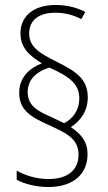

<svg xmlns="http://www.w3.org/2000/svg" viewBox="-20 -846 432 770"><path d="M57 -474C57 -406 102 -378 166 -349C239 -315 295 -294 295 -226C295 -167 255 -128 174 -128C128 -128 80 -142 47 -162V-125C76 -109 124 -96 174 -96C275 -96 331 -149 331 -227C331 -278 306 -308 264 -336C302 -361 332 -399 332 -456C332 -533 279 -562 206 -599C141 -632 97 -656 97 -712C97 -767 138 -795 203 -795C244 -795 281 -783 306 -769L322 -798C290 -815 250 -826 203 -826C113 -826 62 -780 62 -712C62 -654 99 -622 148 -592C98 -573 57 -535 57 -474ZM91 -477C91 -532 133 -561 178 -575C263 -537 298 -507 298 -452C298 -401 269 -368 237 -352L185 -377C127 -402 91 -424 91 -477Z"/></svg>

Font: Noto Sans Malayalam UI Condensed ExtraLight
Style: Regular
Weight: 200
Width: 3
Designer: Jelle Bosma - Monotype Design Team
Foundry: Monotype Imaging Inc.
Version: Version 2.104